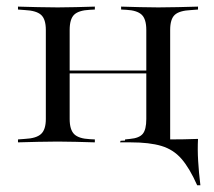

<svg xmlns="http://www.w3.org/2000/svg" viewBox="-20 -433 651 584"><path d="M155.6 -2.4Q124.2 -2.4 95.6 -1.6Q66.9 -0.8 34.7 0V-8.9L55.6 -10.5Q90.3 -12.1 104.8 -25.4Q119.4 -38.7 119.4 -71V-341.9Q119.4 -375 104.8 -387.9Q90.3 -400.8 55.6 -402.4L34.7 -404V-412.9Q66.9 -412.1 95.6 -411.3Q124.2 -410.5 155.6 -410.5Q183.9 -410.5 210.9 -411.3Q237.9 -412.1 268.5 -412.9V-404L253.2 -403.2Q219.4 -401.6 205.6 -388.3Q191.9 -375 191.9 -341.9V-71Q191.9 -38.7 205.6 -25Q219.4 -11.3 253.2 -9.7L268.5 -8.9V0Q237.9 -0.8 210.9 -1.6Q183.9 -2.4 155.6 -2.4ZM425 -206.5V-341.9Q425 -375 410.9 -388.3Q396.8 -401.6 363.7 -403.2L348.4 -404V-412.9Q379 -412.1 405.6 -411.3Q432.3 -410.5 461.3 -410.5Q491.9 -410.5 521 -411.3Q550 -412.1 582.3 -412.9V-404L561.3 -402.4Q525.8 -400.8 511.7 -387.9Q497.6 -375 497.6 -341.9V-206.5ZM461.3 -2.4Q435.5 -2.4 411.3 -1.6Q387.1 -0.8 359.7 0L360.5 -8.9L375.8 -10.5Q403.2 -12.9 414.1 -25.8Q425 -38.7 425 -71V-206.5H497.6V0L462.1 -2.4ZM345.2 0 346.8 -4.8 413.7 -8.1 466.9 -21 496.8 -8.9H377.4H495.2Q516.9 -8.9 538.7 -9.3Q560.5 -9.7 582.3 -10.5Q580.6 21.8 582.7 56.5Q584.7 91.1 589.5 130.6H579.8Q556.5 78.2 531.9 50Q507.3 21.8 471 10.9Q434.7 0 377.4 0ZM166.1 -209.7V-218.5H451.6V-209.7Z"/></svg>

Font: Playfair 144pt SemiExpanded Light
Style: Regular
Weight: 300
Width: 6
Designer: Claus Eggers Sørensen
Foundry: Claus Eggers Sørensen
Version: Version 2.203